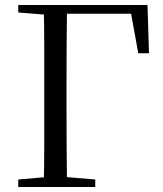

<svg xmlns="http://www.w3.org/2000/svg" viewBox="-20 -748 653 768"><path d="M155 0Q157 -84 157 -167.5Q157 -251 157 -333V-391Q157 -476 157 -560.5Q157 -645 155 -728H248Q247 -645 246.5 -560.5Q246 -476 246 -391V-334Q246 -252 246.5 -168Q247 -84 248 0ZM202 -693V-728H570L576 -535H533L498 -728L541 -693ZM53 0V-30L191 -42H218L361 -30V0ZM53 -698V-728H202V-687H191Z"/></svg>

Font: Noto Serif JP
Style: Regular
Weight: 400
Designer: Ryoko NISHIZUKA  (kana & ideographs); Frank Grießhammer (Latin, Greek & Cyrillic); Wenlong ZHANG  (bopomofo); Sandoll Co
Foundry: Adobe
Version: Version 2.003-H1;hotconv 1.1.1;makeotfexe 2.6.0